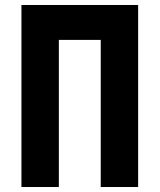

<svg xmlns="http://www.w3.org/2000/svg" viewBox="-20 -750 640 770"><path d="M216 0H66V-730H534V0H384V-590H216Z"/></svg>

Font: JetBrains Mono Extra Bold
Style: Regular
Weight: 800
Monospace: yes
Designer: Philipp Nurullin, Konstantin Bulenkov
Foundry: JetBrains
Version: 2.002